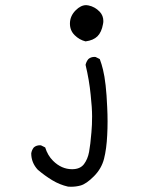

<svg xmlns="http://www.w3.org/2000/svg" viewBox="-20 -588 540 732"><path d="M250.5 124Q270 124 287.6 119.1Q309.6 112.8 338.4 83.7Q367.2 54.7 376.7 17.1Q386.2 -20.5 388.7 -72.3Q390.1 -98.1 390.1 -125Q390.1 -151.9 388.7 -179.2Q384.8 -273.9 372.6 -322.8Q367.7 -343.3 360.4 -362.8L344.7 -370.6Q342.8 -371.1 340.8 -371.1Q326.2 -371.1 316.9 -362.8Q309.1 -353.5 306.2 -340.8Q320.3 -282.2 325.7 -226.1Q331.1 -177.2 331.1 -144.3Q331.1 -111.3 328.6 -84Q324.7 -36.1 319.6 -8.8Q314.5 18.6 300.3 37.6Q285.6 57.1 254.9 57.1Q214.4 57.1 182.1 24.9Q161.6 4.4 152.3 -25.9L136.7 -33.7Q134.8 -34.2 132.8 -34.2Q118.2 -34.2 108.9 -25.9Q101.1 -16.1 99.1 -3.4Q99.1 32.2 124 59.1Q150.9 82 179.2 99.1Q207.5 116.2 239.3 123.5Q245.1 124 250.5 124ZM374 -507.8Q374 -528.3 360.4 -543Q341.8 -562.5 316.9 -567.4Q312.5 -568.4 308.6 -568.4Q288.1 -568.4 268.6 -548.8Q246.6 -526.9 246.6 -498Q246.6 -471.7 264.6 -453.9Q282.7 -436 306.2 -430.2Q335.9 -434.1 351.6 -449.7Q367.2 -465.3 372.6 -495.6Q374 -502 374 -507.8Z"/></svg>

Font: Bakudai
Style: ExtraLight
Weight: 200
Version: Version 1.48